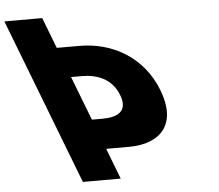

<svg xmlns="http://www.w3.org/2000/svg" viewBox="-303 -887 1083 950"><g transform="rotate(-5 238.5 -412.5)"><path d="M-59.3 -825H-247.3L70.5 0H258.5L199.6 -153H312.6C473.6 -153 558 -248 492.5 -418C426.6 -589 273.6 -672 112.6 -672H-0.4ZM141.8 -303 57.4 -522H110.4C184.4 -522 259.4 -496 291.8 -412C323.8 -329 268.8 -303 194.8 -303Z"/></g></svg>

Font: Hussar
Style: BdOpOblFour
Weight: 700
Foundry: Cannot Into Space Fonts
Version: Version 2.00